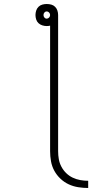

<svg xmlns="http://www.w3.org/2000/svg" viewBox="-20 -755 540 958"><path d="M420 183Q395 183 370 179Q345 175 322.5 164.5Q300 154 281.5 136.5Q263 119 251 97Q239 75 234.5 50Q230 25 230 0V-627Q226 -626 222 -625.5Q218 -625 213 -625Q202 -625 191 -628.5Q180 -632 172 -639.5Q164 -647 160.5 -658Q157 -669 157 -680Q157 -691 160.5 -702Q164 -713 172 -721Q180 -729 191 -732Q202 -735 213 -735Q225 -735 236 -732Q247 -729 255 -721Q263 -713 266.5 -702Q270 -691 270 -680V0Q270 20 273.5 39.5Q277 59 286.5 77Q296 95 310.5 109Q325 123 343 131.5Q361 140 380.5 143.5Q400 147 420 147ZM213 -662Q220 -662 225 -667.5Q230 -673 230 -680Q230 -687 225 -692.5Q220 -698 213 -698Q206 -698 201.5 -692.5Q197 -687 197 -680Q197 -673 201.5 -667.5Q206 -662 213 -662Z"/></svg>

Font: Iosevka Curly Extralight
Style: Regular
Weight: 200
Monospace: yes
Designer: Belleve Invis
Foundry: Belleve Invis
Version: Version 22.1.2; ttfautohint (v1.8.4)